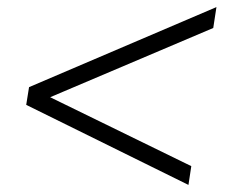

<svg xmlns="http://www.w3.org/2000/svg" viewBox="-20 -558 640 542"><path d="M512 -36 54 -262 62 -312 591 -538 582 -479 85 -268 90 -299 520 -89Z"/></svg>

Font: Mulish ExtraLight Light
Style: Italic
Weight: 300
Italic angle: -9°
Version: Version 3.603